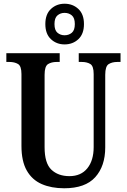

<svg xmlns="http://www.w3.org/2000/svg" viewBox="-20 -999 679 1029"><path d="M324 10Q255 10 203.5 -12.5Q152 -35 123.5 -85Q95 -135 95 -217V-602Q95 -645 76.5 -656Q58 -667 30 -667H14V-714H300V-667H284Q256 -667 237.5 -655.5Q219 -644 219 -598V-210Q219 -124 255.5 -89.5Q292 -55 352 -55Q414 -55 448 -97Q482 -139 482 -211V-602Q482 -645 464 -656Q446 -667 418 -667H402V-714H626V-667H609Q581 -667 562.5 -655.5Q544 -644 544 -598V-209Q544 -109 490.5 -49.5Q437 10 324 10ZM326 -761Q283 -761 253 -789Q223 -817 223 -870Q223 -923 253 -951Q283 -979 326 -979Q370 -979 400 -951Q430 -923 430 -870Q430 -817 400 -789Q370 -761 326 -761ZM326 -810Q349 -810 365 -823.5Q381 -837 381 -870Q381 -903 365 -916.5Q349 -930 326 -930Q304 -930 288 -916.5Q272 -903 272 -870Q272 -837 288 -823.5Q304 -810 326 -810Z"/></svg>

Font: Noto Serif Lao Condensed SemiBold
Style: Regular
Weight: 600
Width: 3
Designer: Monotype Design Team
Foundry: Monotype Imaging Inc.
Version: Version 2.003; ttfautohint (v1.8.4.7-5d5b)